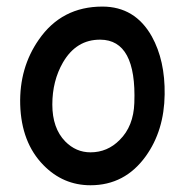

<svg xmlns="http://www.w3.org/2000/svg" viewBox="-20 -526 566 575"><path d="M251 28.8Q168.9 28.8 109.9 -31.7Q43.9 -99.1 40.5 -212.9Q37.6 -323.2 96.2 -407.2Q164.6 -506.3 286.6 -506.3Q384.3 -506.3 434.6 -417Q474.6 -344.7 473.1 -243.2Q471.7 -134.8 416.5 -58.1Q354 28.8 251 28.8ZM280.3 -407.2Q208.5 -407.7 168.5 -338.9Q136.7 -283.7 136.7 -212.9Q136.7 -142.1 175.3 -102.5Q207.5 -69.8 251 -69.8Q301.8 -69.8 338.4 -106.9Q379.9 -147.9 382.3 -217.8Q389.2 -406.7 280.3 -407.2Z"/></svg>

Font: Bharatayuddha
Style: Regular
Weight: 400
Designer: R.S. Wihananto
Foundry: R.S. Wihananto
Version: Version 2.0.1